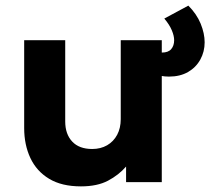

<svg xmlns="http://www.w3.org/2000/svg" viewBox="-20 -648 748 683"><path d="M268 15Q199.5 15 154.8 -12Q110 -39 88 -86Q66 -133 66 -192.5V-505H212V-216Q212 -171 236.8 -144.5Q261.5 -118 308 -118Q338 -118 361 -131.2Q384 -144.5 396.8 -168.5Q409.5 -192.5 409.5 -224V-505H555.5V0H428.5V-55.5Q402.5 -25.5 364.2 -5.2Q326 15 268 15ZM581 -375.5Q566.5 -375.5 552.2 -378.2Q538 -381 523 -385V-467.5Q542.5 -461 556 -461Q578.5 -461 589 -473.2Q599.5 -485.5 599.5 -505Q599.5 -520.5 591.2 -540.2Q583 -560 564.5 -582L650 -628Q679.5 -598.5 693.8 -563.8Q708 -529 708 -497.5Q708 -464 692.5 -436Q677 -408 648.8 -391.8Q620.5 -375.5 581 -375.5Z"/></svg>

Font: Geologica SemiBold
Style: Regular
Weight: 600
Designer: Sindre Bremnes, Frode Helland
Foundry: Monokrom Skriftforlag AS
Version: Version 1.010;gftools[0.9.28]